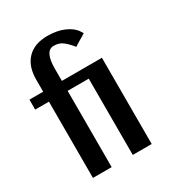

<svg xmlns="http://www.w3.org/2000/svg" viewBox="-155 -735 773 835"><g transform="rotate(-30 231.5 -317.0)"><path d="M364 0H356H349H284H277H269V-8V-15V-383H163V-15V-8V0H156H148H84H76H69V-7V-15V-383H15H8H0V-385V-386V-388V-395V-433H8H15H69V-494Q69 -560 104.5 -597Q140 -634 205 -634Q255 -634 290.5 -618Q326 -602 341 -578L345 -572L349 -565L342 -561L336 -557L302 -537L297 -533L291 -530L287 -535L283 -540Q260 -566 244.5 -574.5Q229 -583 208 -583Q163 -583 163 -494V-433H349H356H364V-395V-388V-14V-8Z"/></g></svg>

Font: Loyal Sans
Style: Boldv1
Weight: 700
Version: Version 001.000